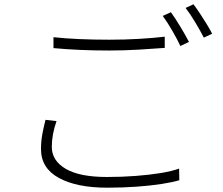

<svg xmlns="http://www.w3.org/2000/svg" viewBox="-20 -849 1040 894"><path d="M229 -675.8Q282.2 -669.9 349.1 -667Q416 -664.1 488.8 -664.1Q560.1 -664.1 627.2 -668Q694.3 -671.9 747.1 -678.2V-626Q696.8 -622.1 626.7 -617.9Q556.6 -613.8 488.8 -613.8Q415.5 -613.8 351.1 -616.7Q286.6 -619.6 229 -625ZM243.2 -285.2Q232.4 -254.4 226.8 -224.4Q221.2 -194.3 221.2 -165Q221.2 -101.1 285.9 -63Q350.6 -24.9 478 -24.9Q547.4 -24.9 611.6 -29.8Q675.8 -34.7 728 -43.2Q780.3 -51.8 814 -64L814.9 -9.8Q784.2 -0.5 732.4 7.6Q680.7 15.6 615.5 20.3Q550.3 24.9 479 24.9Q337.4 24.9 254.2 -20.5Q170.9 -65.9 170.9 -154.8Q170.9 -190.9 177.2 -225.1Q183.6 -259.3 191.9 -291ZM775.9 -792Q794.9 -765.6 819.1 -725.8Q843.3 -686 859.9 -653.8L819.8 -634.8Q805.7 -665.5 782 -706.3Q758.3 -747.1 737.8 -774.9ZM880.9 -829.1Q894.5 -811 910.9 -786.4Q927.2 -761.7 942.6 -736.6Q958 -711.4 967.8 -691.9L929.2 -673.8Q911.6 -707.5 888.7 -745.8Q865.7 -784.2 844.2 -812Z"/></svg>

Font: Source Han Sans CN Light
Style: Regular
Weight: 300
Designer: Ryoko NISHIZUKA  (kana, bopomofo & ideographs); Paul D. Hunt (Latin, Greek & Cyrillic); Sandoll Communications , Soo-you
Foundry: Adobe
Version: Version 2.000;hotconv 1.0.107;makeotfexe 2.5.65593